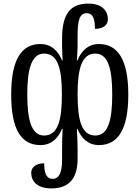

<svg xmlns="http://www.w3.org/2000/svg" viewBox="-20 -792 773 1064"><path d="M264 252C361 252 410 199 410 88V37C410 -2 408 -42 406 -78H409C431 -27 467 12 528 12C633 12 691 -73 691 -268C691 -461 633 -548 528 -548C467 -548 431 -509 409 -457H406C407 -483 410 -510 410 -536V-595C410 -682 422 -719 460 -719C498 -719 506 -681 506 -632C553 -632 578 -654 578 -685C578 -728 550 -772 470 -772C373 -772 324 -720 324 -578V-536C324 -510 326 -483 327 -457H324C303 -508 266 -548 204 -548C99 -548 42 -463 42 -267C42 -73 99 12 204 12C266 12 303 -27 324 -79H327C325 -48 324 -2 324 38V94C324 163 308 199 272 199C234 199 225 162 225 113C179 113 153 135 153 166C153 210 184 252 264 252ZM224 -41C158 -41 131 -119 131 -268C131 -417 158 -495 224 -495C300 -495 323 -413 323 -268C323 -122 300 -41 224 -41ZM508 -41C433 -41 410 -124 410 -268C410 -412 433 -495 508 -495C577 -495 602 -416 602 -268C602 -120 577 -41 508 -41Z"/></svg>

Font: Noto Serif Georgian ExtraCondensed
Style: Regular
Weight: 400
Width: 2
Designer: Monotype Design Team, Akaki Razmadze
Foundry: Google LLC
Version: Version 2.003